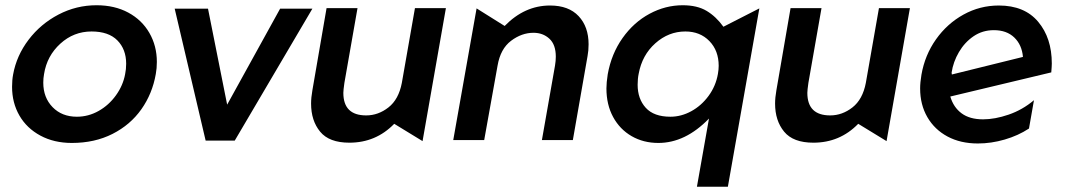

<svg xmlns="http://www.w3.org/2000/svg" viewBox="-20 -534 4062 732"><path d="M574 -252Q578 -273 578 -298Q578 -359 549.5 -408.5Q521 -458 469 -486Q417 -514 348 -514Q271 -514 203 -478.5Q135 -443 89 -382.5Q43 -322 30 -250Q26 -229 26 -203Q26 -142 54 -93.5Q82 -45 134 -17Q186 11 254 11Q341 11 409 -23.5Q477 -58 519 -117.5Q561 -177 574 -252ZM461 -291Q461 -270 457 -251Q449 -208 422 -170.5Q395 -133 356 -111Q317 -89 273 -89Q216 -89 180.5 -125.5Q145 -162 145 -219Q145 -236 148 -252Q159 -321 210 -367.5Q261 -414 329 -414Q394 -414 427.5 -380Q461 -346 461 -291Z M1171 -501H1048L846 -135L773 -501H646L764 2H875Z M1166 -139Q1166 -74 1200.5 -32Q1235 10 1312 10Q1413 10 1483 -62L1591 4L1680 -503H1562L1512 -218Q1500 -155 1461 -124.5Q1422 -94 1376 -94Q1289 -94 1289 -180Q1289 -190 1293 -218L1343 -503H1225L1171 -190Q1166 -162 1166 -139Z M2224 -365Q2224 -432 2186 -472.5Q2148 -513 2077 -513Q1980 -513 1904 -435L1797 -502L1708 0H1826L1877 -284Q1888 -348 1928.5 -378.5Q1969 -409 2014 -409Q2050 -409 2074.5 -386.5Q2099 -364 2099 -318Q2099 -302 2096 -284L2046 0H2164L2220 -320Q2224 -341 2224 -365Z M2755 178 2875 -502 2738 -432Q2710 -471 2674 -492.5Q2638 -514 2583 -514Q2517 -514 2456.5 -481.5Q2396 -449 2353.5 -389Q2311 -329 2297 -251Q2292 -219 2292 -197Q2292 -135 2317.5 -88Q2343 -41 2388 -15Q2433 11 2490 11Q2593 11 2683 -82L2637 178ZM2411 -211Q2411 -234 2415 -253Q2428 -324 2478.5 -369Q2529 -414 2593 -414Q2649 -414 2684.5 -377.5Q2720 -341 2720 -283Q2720 -269 2717 -252Q2709 -206 2681.5 -168.5Q2654 -131 2615.5 -110Q2577 -89 2536 -89Q2473 -89 2442 -123Q2411 -157 2411 -211Z M2935 -139Q2935 -74 2969.5 -32Q3004 10 3081 10Q3182 10 3252 -62L3360 4L3449 -503H3331L3281 -218Q3269 -155 3230 -124.5Q3191 -94 3145 -94Q3058 -94 3058 -180Q3058 -190 3062 -218L3112 -503H2994L2940 -190Q2935 -162 2935 -139Z M3728 -79Q3677 -79 3646 -102Q3615 -125 3603 -166L3988 -258Q3990 -282 3990 -292Q3990 -389 3938 -451Q3886 -513 3788 -513Q3716 -513 3653.5 -478.5Q3591 -444 3548.5 -384Q3506 -324 3493 -249Q3488 -219 3488 -197Q3488 -135 3515.5 -87.5Q3543 -40 3592.5 -13.5Q3642 13 3708 13Q3759 13 3810.5 -2Q3862 -17 3903 -44L3922 -152Q3878 -115 3825.5 -97Q3773 -79 3728 -79ZM3769 -419Q3818 -419 3847 -391Q3876 -363 3880 -317L3609 -250L3608 -257Q3614 -298 3636 -335.5Q3658 -373 3692 -396Q3726 -419 3769 -419Z"/></svg>

Font: Geom Medium
Style: Italic
Weight: 500
Italic angle: -10°
Version: Version 1.102